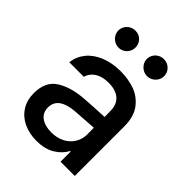

<svg xmlns="http://www.w3.org/2000/svg" viewBox="-213 -845 968 968"><g transform="rotate(45 271.5 -361.0)"><path d="M237.3 -308.6Q270.5 -311 309.8 -313.2Q349.1 -315.4 376.5 -316.4L376 -358.4Q376 -403.8 348.6 -428.5Q321.3 -453.1 268.6 -453.1Q224.1 -453.1 195.8 -434.8Q167.5 -416.5 159.2 -385.7H55.7Q60.5 -429.7 88.4 -464.1Q116.2 -498.5 163.8 -517.8Q211.4 -537.1 272.5 -537.1Q322.8 -537.1 369.4 -521.5Q416 -505.9 448.2 -464.8Q480.5 -423.8 480.5 -352.5V0H378.9V-72.3H375Q356.9 -37.1 317.6 -12.7Q278.3 11.7 217.8 11.7Q167 11.7 126.5 -7.3Q85.9 -26.4 62.5 -62.7Q39.1 -99.1 39.1 -149.4Q39.1 -231.9 94.7 -267.1Q150.4 -302.2 237.3 -308.6ZM241.2 -71.3Q282.2 -71.3 313 -87.6Q343.8 -104 360.4 -131.6Q377 -159.2 377 -191.4L376.5 -239.7L252 -231.4Q198.7 -227.5 169.7 -207.3Q140.6 -187 140.6 -148.4Q140.6 -111.3 168.2 -91.3Q195.8 -71.3 241.2 -71.3ZM117.2 -673.8Q117.2 -690.4 125.5 -704.3Q133.8 -718.3 147.9 -726.3Q162.1 -734.4 178.7 -734.4Q205.1 -734.4 222.2 -717Q239.3 -699.7 239.3 -673.8Q239.3 -657.7 231.4 -643.8Q223.6 -629.9 209.7 -621.6Q195.8 -613.3 178.7 -613.3Q162.6 -613.3 148.4 -621.6Q134.3 -629.9 125.7 -644Q117.2 -658.2 117.2 -673.8ZM320.3 -673.8Q320.3 -690.4 328.6 -704.3Q336.9 -718.3 351.1 -726.3Q365.2 -734.4 381.8 -734.4Q407.7 -734.4 425.5 -716.8Q443.4 -699.2 443.4 -673.8Q443.4 -657.7 435.1 -643.8Q426.8 -629.9 412.6 -621.6Q398.4 -613.3 381.8 -613.3Q365.7 -613.3 351.6 -621.6Q337.4 -629.9 328.9 -644Q320.3 -658.2 320.3 -673.8Z"/></g></svg>

Font: Pretendard GOV Medium
Style: Regular
Weight: 500
Designer: Base glyphs from Inter by Rasmus Andersson; Hangeul glyphs from Noto Sans CJK(Source Han Sans) by Jang Soo-young and Kan
Foundry: Kil Hyung-jin
Version: Version 1.309